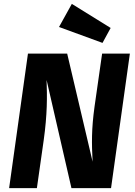

<svg xmlns="http://www.w3.org/2000/svg" viewBox="-20 -969 694 989"><path d="M350 -949 284 -830 508 -748 550 -825ZM649 -693H506L467 -420C451 -304 452 -232 457 -136L326 -693H124L27 0H170L205 -246C224 -381 223 -471 220 -557L348 0H552Z"/></svg>

Font: Fira Sans
Style: Bold Italic
Weight: 700
Italic angle: -8°
Designer: bBox Type GmbH & Carrois Corporate GbR & Edenspiekermann AG
Foundry: bBox Type GmbH & Carrois Corporate GbR & Edenspiekermann AG
Version: Version 4.301;PS 004.301;hotconv 1.0.88;makeotf.lib2.5.64775